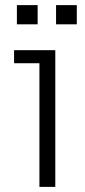

<svg xmlns="http://www.w3.org/2000/svg" viewBox="-20 -730 331 750"><path d="M134 0V-483H35V-534H196V0ZM46 -635V-710H127V-635ZM199 -635V-710H280V-635Z"/></svg>

Font: Mozilla Text ExtraLight
Style: Regular
Weight: 200
Designer: Studio DRAMA
Foundry: Studio DRAMA
Version: Version 1.000